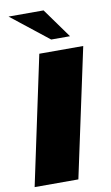

<svg xmlns="http://www.w3.org/2000/svg" viewBox="-93 -886 539 934"><g transform="rotate(-10 176.0 -419.5)"><path d="M352 -635H135L0 0H216ZM204 -693H297L192 -839H19Z"/></g></svg>

Font: Racing Sans One
Style: Regular
Weight: 400
Designer: Pablo Impallari, Rodrigo Fuenzalida
Foundry: Pablo Impallari, Rodrigo Fuenzalida
Version: Version 1.001